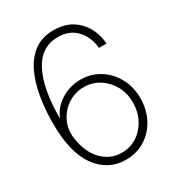

<svg xmlns="http://www.w3.org/2000/svg" viewBox="-179 -847 887 967"><g transform="rotate(-30 264.5 -364.0)"><path d="M270 10.3Q168 10.3 105 -75.7Q42 -161.6 42 -330.6Q42 -410.2 54.2 -483.4Q66.4 -556.6 93.8 -614Q121.1 -671.4 166.5 -704.6Q211.9 -737.8 278.8 -737.8Q364.3 -737.8 417.2 -684.6Q470.2 -631.3 477.1 -545.9H433.1Q426.3 -613.3 386.5 -655Q346.7 -696.8 280.3 -696.8Q182.6 -696.8 133.8 -602.5Q85 -508.3 85 -339.8H87.4Q106.9 -390.1 158.9 -422.4Q210.9 -454.6 272.5 -454.1Q332.5 -454.1 381.1 -423.8Q429.7 -393.6 458.5 -341.1Q487.3 -288.6 487.3 -222.7Q487.3 -158.2 460 -105.5Q432.6 -52.7 383.8 -21.2Q335 10.3 270 10.3ZM270 -30.8Q319.8 -30.8 359.1 -56.6Q398.4 -82.5 421.1 -126.2Q443.8 -169.9 443.8 -222.7Q443.8 -276.4 420.4 -319.3Q397 -362.3 356.9 -387.7Q316.9 -413.1 267.1 -413.1Q215.3 -413.1 174.1 -385.7Q132.8 -358.4 111.1 -313.5Q89.4 -268.6 96.7 -215.3Q108.9 -128.4 156.2 -79.6Q203.6 -30.8 270 -30.8Z"/></g></svg>

Font: Inter Display Extra Light
Style: Regular
Weight: 200
Designer: Rasmus Andersson
Foundry: rsms
Version: Version 4.000;git-4fc901f